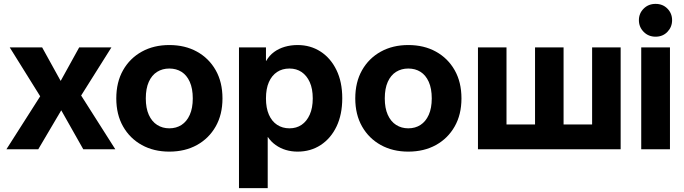

<svg xmlns="http://www.w3.org/2000/svg" viewBox="-20 -769 3523 989"><path d="M13 0 187 -273 30 -525H197L292 -353H293L388 -525H554L398 -277L574 0H409L296 -200H295L177 0Z M852 12Q772 12 710.5 -22Q649 -56 614 -117.5Q579 -179 579 -262Q579 -346 614 -407.5Q649 -469 710.5 -503Q772 -537 852 -537Q933 -537 994.5 -503Q1056 -469 1091 -407.5Q1126 -346 1126 -262Q1126 -179 1091 -117.5Q1056 -56 994.5 -22Q933 12 852 12ZM852 -108Q888 -108 915 -125.5Q942 -143 957.5 -177.5Q973 -212 973 -262Q973 -313 957.5 -347.5Q942 -382 915 -399Q888 -416 852 -416Q817 -416 789.5 -399Q762 -382 746.5 -347.5Q731 -313 731 -262Q731 -212 746.5 -177.5Q762 -143 789.5 -125.5Q817 -108 852 -108Z M1211 200V-525H1350V-455H1351Q1367 -483 1391.5 -501Q1416 -519 1447 -528Q1478 -537 1513 -537Q1579 -537 1631 -503.5Q1683 -470 1713 -408.5Q1743 -347 1743 -263Q1743 -179 1713.5 -117.5Q1684 -56 1632 -22Q1580 12 1513 12Q1481 12 1452.5 3.5Q1424 -5 1400 -22Q1376 -39 1360 -63H1359V200ZM1471 -108Q1507 -108 1533.5 -126Q1560 -144 1575.5 -178.5Q1591 -213 1591 -262Q1591 -312 1575.5 -346Q1560 -380 1533.5 -398Q1507 -416 1471 -416Q1434 -416 1407 -398Q1380 -380 1365 -346Q1350 -312 1350 -262Q1350 -213 1365 -178.5Q1380 -144 1407.5 -126Q1435 -108 1471 -108Z M2083 12Q2003 12 1941.5 -22Q1880 -56 1845 -117.5Q1810 -179 1810 -262Q1810 -346 1845 -407.5Q1880 -469 1941.5 -503Q2003 -537 2083 -537Q2164 -537 2225.5 -503Q2287 -469 2322 -407.5Q2357 -346 2357 -262Q2357 -179 2322 -117.5Q2287 -56 2225.5 -22Q2164 12 2083 12ZM2083 -108Q2119 -108 2146 -125.5Q2173 -143 2188.5 -177.5Q2204 -212 2204 -262Q2204 -313 2188.5 -347.5Q2173 -382 2146 -399Q2119 -416 2083 -416Q2048 -416 2020.5 -399Q1993 -382 1977.5 -347.5Q1962 -313 1962 -262Q1962 -212 1977.5 -177.5Q1993 -143 2020.5 -125.5Q2048 -108 2083 -108Z M3030 0V-525H3177V0ZM2538 0V-128H2786V0ZM2442 0V-525H2589V0ZM2832 0V-128H3080V0ZM2736 0V-525H2883V0Z M3283 0V-525H3431V0ZM3357 -580Q3320 -580 3295.5 -605Q3271 -630 3271 -665Q3271 -700 3295.5 -724.5Q3320 -749 3357 -749Q3394 -749 3418 -724.5Q3442 -700 3442 -665Q3442 -630 3418 -605Q3394 -580 3357 -580Z"/></svg>

Font: TikTok Sans 24pt
Style: Bold
Weight: 700
Version: Version 4.000